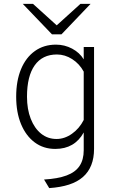

<svg xmlns="http://www.w3.org/2000/svg" viewBox="-20 -752 598 985"><path d="M232.5 213 206 169Q276.5 165 321.5 148.2Q366.5 131.5 388 99.5Q409.5 67.5 409.5 19V-72.5Q363 12 263.5 12Q203 12 158 -21.5Q113 -55 88 -115.2Q63 -175.5 63 -256Q63 -337.5 88 -397.5Q113 -457.5 159 -490.2Q205 -523 267 -523Q311.5 -523 350 -502.5Q388.5 -482 409.5 -447.5V-511H462.5V11.5Q462.5 59 448.2 95Q434 131 405.5 156Q377 181 334 195Q291 209 232.5 213ZM270 -39Q311.5 -39 349.2 -65.8Q387 -92.5 409.5 -136.5V-384.5Q387.5 -425 350.2 -448.8Q313 -472.5 272 -472.5Q197.5 -472.5 158 -416.8Q118.5 -361 118.5 -256Q118.5 -191.5 137.8 -142.5Q157 -93.5 191 -66.2Q225 -39 270 -39ZM246.5 -576 97 -732H149.5L271 -622L392.5 -732H444.5L295.5 -576Z"/></svg>

Font: Overpass ExtraLight
Style: Regular
Weight: 250
Designer: Delve Withrington, Dave Bailey, Thomas Jockin
Foundry: Delve Fonts LLC
Version: Version 4.000